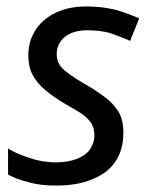

<svg xmlns="http://www.w3.org/2000/svg" viewBox="-20 -566 472 596"><path d="M155 10C122 10 94 7 70 0C45 -6 24 -14 5 -24V-105C22 -94 44 -85 71 -76C97 -67 124 -62 152 -62C179 -62 201 -66 219 -73C236 -80 250 -89 259 -102C268 -115 273 -129 273 -146C273 -159 270 -171 265 -181C260 -190 250 -200 238 -210C225 -219 206 -230 183 -243C158 -258 137 -272 120 -287C103 -301 90 -317 81 -334C72 -351 68 -371 68 -394C68 -425 76 -451 91 -474C106 -497 127 -514 154 -527C181 -540 213 -546 250 -546C283 -546 313 -542 341 -535C368 -527 392 -518 412 -509L384 -439C367 -447 347 -454 326 -462C305 -469 279 -472 250 -472C221 -472 199 -465 182 -452C165 -438 156 -420 156 -399C156 -388 158 -377 163 -368C168 -359 177 -349 190 -340C203 -330 221 -318 244 -305C267 -292 287 -278 305 -265C323 -252 337 -236 348 -219C358 -202 363 -180 363 -155C363 -119 355 -89 338 -64C321 -39 296 -21 265 -9C234 4 197 10 155 10Z"/></svg>

Font: NameLogos Sans
Style: Italic
Weight: 500
Version: Version 0.1